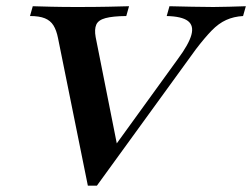

<svg xmlns="http://www.w3.org/2000/svg" viewBox="-20 -591 810 617"><path d="M262.3 5.6 166.5 -468.2Q161.5 -493.7 151.8 -509.3Q142.1 -524.9 124.2 -532.2Q106.3 -539.5 76.4 -539.5L85.3 -571Q108.6 -570.2 144.9 -569.4Q181.2 -568.5 227.3 -568.5Q284.9 -568.5 327.5 -569.4Q370.2 -570.2 394.7 -571L385.8 -539.5Q342.3 -539.1 319.1 -532.8Q295.8 -526.6 289.4 -511.8Q282.9 -497.1 287.4 -471.8L357.7 -118L326.8 -90.9L551.2 -400.9Q586.5 -448.4 594.9 -478.5Q603.3 -508.6 584 -523.5Q564.6 -538.3 515.7 -539.5L524.6 -571Q560.5 -570.2 596 -569.4Q631.5 -568.5 665.7 -568.5Q691.2 -568.5 715.9 -569.4Q740.5 -570.2 770 -571L761.1 -539.5Q731.2 -537.8 706.9 -526.8Q682.5 -515.8 660 -492.6Q637.5 -469.4 609.2 -432.3L291.4 5.6Z"/></svg>

Font: Playfair 5pt SemiExpanded Light 12pt
Style: Italic
Weight: 300
Italic angle: -15.6°
Version: Version 2.000;gftools[0.9.28]